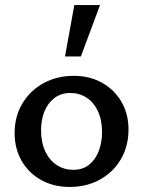

<svg xmlns="http://www.w3.org/2000/svg" viewBox="-20 -731 569 762"><path d="M256 11Q193 11 143.5 -16.5Q94 -44 66 -92.5Q38 -141 38 -203Q38 -269 69 -320.5Q100 -372 153 -401Q206 -430 273 -430Q336 -430 385 -402.5Q434 -375 462 -327Q490 -279 490 -217Q490 -151 460 -99.5Q430 -48 377 -18.5Q324 11 256 11ZM270 -57Q309 -57 334.5 -78Q360 -99 372.5 -133Q385 -167 385 -206Q385 -255 368.5 -290Q352 -325 323.5 -343.5Q295 -362 259 -362Q222 -362 195.5 -341.5Q169 -321 156 -288Q143 -255 143 -214Q143 -165 160 -129.5Q177 -94 206 -75.5Q235 -57 270 -57ZM238 -507 275 -711H377L301 -507Z"/></svg>

Font: Ysabeau SemiBold
Style: Regular
Weight: 600
Designer: Christian Thalmann (Catharsis Fonts)
Version: Version 2.000;gftools[0.9.27.dev2+g8671c4b]